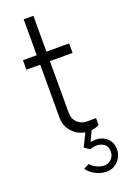

<svg xmlns="http://www.w3.org/2000/svg" viewBox="-182 -776 726 1094"><g transform="rotate(-20 181.0 -229.0)"><path d="M235 70Q288.8 58.8 325.6 85Q362.5 111.2 362.5 160Q362.5 201.2 333.8 230.6Q305 260 263.8 260Q231.2 260 197.5 242.5Q163.8 225 148.8 200L182.5 183.8Q195 200 218.8 211.2Q242.5 222.5 263.8 222.5Q288.8 222.5 306.9 204.4Q325 186.2 325 160Q325 122.5 294.4 107.5Q263.8 92.5 218.8 107.5L187.5 86.2L226.2 7.5Q178.8 0 147.5 -36.2Q116.2 -72.5 116.2 -120V-442.5H32.5V-500H116.2V-717.5H175V-500H312.5V-442.5H175V-127.5Q175 -92.5 198.1 -70Q221.2 -47.5 255 -47.5H311.2V-6.2Q295 3.8 263.8 8.8Z"/></g></svg>

Font: Now Light
Style: Regular
Weight: 300
Designer: Alfredo Marco Pradil
Foundry: Alfredo Marco Pradil
Version: Version 1.002;PS 001.002;hotconv 1.0.88;makeotf.lib2.5.64775